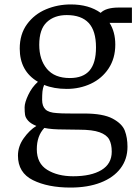

<svg xmlns="http://www.w3.org/2000/svg" viewBox="-20 -587 628 866"><path d="M434 -529Q458 -553 516 -553H575V-484H474Q500 -443 500 -386Q500 -324 470 -278.5Q440 -233 390 -209.5Q340 -186 281 -186Q223 -186 179 -204Q173 -190 171.5 -174.5Q170 -159 170 -137Q170 -108 185 -93.5Q200 -79 236 -77Q252 -75 303 -75H360Q445 -75 488 -52Q531 -29 543 2.5Q555 34 555 75Q555 131 523.5 172.5Q492 214 434 236.5Q376 259 298 259Q196 259 128.5 225.5Q61 192 61 115Q61 73 87 36.5Q113 0 144 -19Q119 -29 107 -42.5Q95 -56 93 -69Q91 -82 91 -103Q91 -124 107.5 -159Q124 -194 151 -218Q69 -266 69 -368Q69 -433 102 -478Q135 -523 187.5 -545Q240 -567 299 -567Q381 -567 434 -529ZM157 -385Q157 -318 191.5 -276.5Q226 -235 295 -235Q355 -235 384 -269Q413 -303 413 -373Q413 -448 380 -483.5Q347 -519 281 -519Q225 -519 191 -487Q157 -455 157 -385ZM146 86Q146 150 193 179Q240 208 310 208Q391 208 437.5 180Q484 152 484 97Q484 63 472.5 42Q461 21 429 9.5Q397 -2 338 -2L269 -3Q212 -3 180 -10Q146 26 146 86Z"/></svg>

Font: Martel
Style: Regular
Weight: 400
Designer: Dan Reynolds
Foundry: Dan Reynolds
Version: Version 1.001; ttfautohint (v1.1) -l 5 -r 5 -G 72 -x 0 -D la